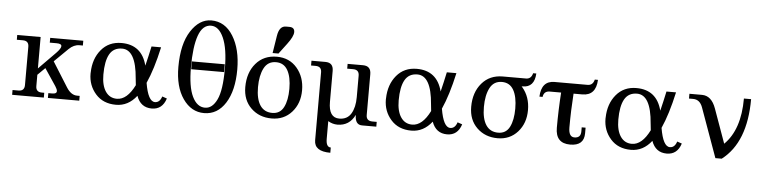

<svg xmlns="http://www.w3.org/2000/svg" viewBox="-53 -1032 6192 1561"><g transform="rotate(5 3042.5 -251.5)"><path d="M604 0H348.1V-39.1H380.4Q416 -39.1 416 -61Q416 -75.7 399.9 -100.1L306.6 -239.7L246.1 -180.2V-87.9Q246.1 -39.1 294.9 -39.1H314.9V0H56.2V-39.1H104.5Q153.3 -39.1 153.3 -87.9V-400.4Q153.3 -449.2 104.5 -449.2H55.2V-488.3H246.1V-231.9L383.3 -371.1Q420.4 -409.2 420.4 -428.7Q420.4 -449.2 379.9 -449.2H324.2V-488.3H594.2V-449.2H565.9Q521 -449.2 481 -410.6L369.1 -300.8L496.1 -98.1Q533.2 -39.1 583 -39.1H604Z M1071.8 -80.6Q1003.4 7.3 903.8 7.3Q798.3 7.3 737.3 -62Q676.3 -131.3 676.3 -227.1Q676.3 -231.9 676.8 -236.3Q679.2 -349.1 741 -423.1Q802.7 -497.1 905.8 -497.1Q1071.3 -497.1 1114.3 -330.6Q1133.3 -407.7 1150.9 -490.2H1229Q1189 -308.1 1136.7 -192.4Q1161.6 -42 1217.8 -42Q1256.8 -42 1273.4 -92.8L1312 -79.6Q1282.7 12.2 1196.3 12.2Q1105 12.2 1071.8 -80.6ZM780.8 -229Q780.8 -140.6 814.2 -91.3Q847.7 -42 906.7 -42Q989.7 -42 1051.3 -165.5Q1047.9 -190.9 1045.4 -220.2Q1027.3 -452.1 914.6 -452.1Q844.7 -452.1 812.7 -395.5Q780.8 -338.9 780.8 -229Z M1756.8 -334H1488.3V-397.9H1756.8ZM1623 12.2Q1518.1 12.2 1450.4 -85Q1382.8 -182.1 1382.8 -344.2Q1382.8 -531.2 1451.4 -637.5Q1520 -743.7 1617.7 -743.7Q1729.5 -743.7 1795.7 -636.7Q1861.8 -529.8 1861.8 -364.3Q1861.8 -192.4 1797.1 -90.1Q1732.4 12.2 1623 12.2ZM1760.7 -362.3Q1760.7 -524.4 1721.9 -612.5Q1683.1 -700.7 1619.1 -700.7Q1549.8 -700.7 1517.3 -609.1Q1484.9 -517.6 1484.9 -348.6Q1484.9 -191.4 1523.2 -111.8Q1561.5 -32.2 1627 -32.2Q1686.5 -32.2 1723.6 -108.9Q1760.7 -185.5 1760.7 -362.3Z M2174.3 7.8Q2072.8 7.8 2005.9 -56.9Q1939 -121.6 1939 -228.5Q1939 -346.2 2002.9 -421.1Q2066.9 -496.1 2174.3 -496.1Q2276.4 -496.1 2338.9 -422.9Q2401.4 -349.6 2401.4 -241.7Q2401.4 -134.3 2338.1 -63.2Q2274.9 7.8 2174.3 7.8ZM2175.3 -37.6Q2239.3 -37.6 2268.3 -94.2Q2297.4 -150.9 2297.4 -244.6Q2297.4 -341.3 2266.1 -396.2Q2234.9 -451.2 2170.9 -451.2Q2104 -451.2 2073 -391.4Q2042 -331.5 2042 -236.3Q2042 -139.6 2075.9 -88.6Q2109.9 -37.6 2175.3 -37.6ZM2136.2 -522.9 2158.7 -664.1Q2171.4 -746.6 2225.1 -746.6H2252.9Q2275.4 -746.6 2285.9 -736.6Q2296.4 -726.6 2296.4 -707.5Q2296.4 -671.9 2248 -607.9L2184.1 -522.9Z M2674.3 244.1Q2542.5 244.1 2542.5 153.3V-400.4Q2542.5 -449.2 2493.7 -449.2H2456.5V-488.3H2570.3Q2635.3 -488.3 2635.3 -420.9V-167.5Q2635.3 -39.1 2722.2 -39.1Q2787.6 -39.1 2818.4 -90.6Q2849.1 -142.1 2849.1 -225.1V-400.4Q2849.1 -449.2 2800.3 -449.2H2751.5V-488.3H2876.5Q2942.4 -488.3 2942.4 -420.9V-87.9Q2942.4 -39.1 2993.2 -39.1H3028.3V0H2912.1Q2854 0 2854 -81.1Q2809.1 11.2 2711.4 11.2Q2671.9 11.2 2635.3 -10.7V133.8Q2635.3 201.2 2674.3 201.2Z M3481.9 -80.6Q3413.6 7.3 3314 7.3Q3208.5 7.3 3147.5 -62Q3086.4 -131.3 3086.4 -227.1Q3086.4 -231.9 3086.9 -236.3Q3089.4 -349.1 3151.1 -423.1Q3212.9 -497.1 3315.9 -497.1Q3481.4 -497.1 3524.4 -330.6Q3543.5 -407.7 3561 -490.2H3639.2Q3599.1 -308.1 3546.9 -192.4Q3571.8 -42 3627.9 -42Q3667 -42 3683.6 -92.8L3722.2 -79.6Q3692.9 12.2 3606.4 12.2Q3515.1 12.2 3481.9 -80.6ZM3190.9 -229Q3190.9 -140.6 3224.4 -91.3Q3257.8 -42 3316.9 -42Q3399.9 -42 3461.4 -165.5Q3458 -190.9 3455.6 -220.2Q3437.5 -452.1 3324.7 -452.1Q3254.9 -452.1 3222.9 -395.5Q3190.9 -338.9 3190.9 -229Z M4019 -37.6Q4083 -37.6 4112.1 -94.2Q4141.1 -150.9 4141.1 -244.6Q4141.1 -341.3 4109.9 -396.2Q4078.6 -451.2 4014.6 -451.2Q3947.8 -451.2 3916.7 -391.4Q3885.7 -331.5 3885.7 -236.3Q3885.7 -139.6 3919.7 -88.6Q3953.6 -37.6 4019 -37.6ZM4176.8 -429.7 4182.6 -422.9Q4245.1 -349.6 4245.1 -241.7Q4245.1 -134.3 4181.9 -63.2Q4118.7 7.8 4018.1 7.8Q3916.5 7.8 3849.6 -56.9Q3782.7 -121.6 3782.7 -228.5Q3782.7 -346.2 3846.7 -421.1Q3910.6 -496.1 4018.1 -496.1H4206.5Q4249 -496.1 4260.7 -543.9H4286.6Q4280.8 -429.7 4184.6 -429.7Z M4610.4 7.8Q4491.2 7.8 4491.2 -119.1Q4491.2 -263.2 4501 -407.2H4408.2Q4360.8 -407.2 4354 -358.9H4328.1Q4334 -488.3 4439.9 -488.3H4710.4Q4752.9 -488.3 4764.6 -536.1H4790.5Q4784.7 -407.2 4673.8 -407.2H4602.5Q4592.8 -269.5 4592.8 -131.3Q4592.8 -53.2 4640.1 -53.2Q4692.4 -53.2 4692.4 -106.9V-140.1H4724.1V-94.7Q4724.1 7.8 4610.4 7.8Z M5274.4 -80.6Q5206.1 7.3 5106.4 7.3Q5001 7.3 4939.9 -62Q4878.9 -131.3 4878.9 -227.1Q4878.9 -231.9 4879.4 -236.3Q4881.8 -349.1 4943.6 -423.1Q5005.4 -497.1 5108.4 -497.1Q5273.9 -497.1 5316.9 -330.6Q5335.9 -407.7 5353.5 -490.2H5431.6Q5391.6 -308.1 5339.4 -192.4Q5364.3 -42 5420.4 -42Q5459.5 -42 5476.1 -92.8L5514.6 -79.6Q5485.4 12.2 5398.9 12.2Q5307.6 12.2 5274.4 -80.6ZM4983.4 -229Q4983.4 -140.6 5016.8 -91.3Q5050.3 -42 5109.4 -42Q5192.4 -42 5253.9 -165.5Q5250.5 -190.9 5248 -220.2Q5230 -452.1 5117.2 -452.1Q5047.4 -452.1 5015.4 -395.5Q4983.4 -338.9 4983.4 -229Z M5848.6 14.6H5796.9L5651.9 -388.2Q5629.4 -449.2 5575.2 -449.2H5541V-488.3H5643.6Q5721.7 -488.3 5757.8 -387.2L5857.9 -108.4Q5985.8 -233.9 5985.8 -488.3H6044.4Q6044.4 -135.3 5848.6 14.6Z"/></g></svg>

Font: Munson
Style: Regular
Weight: 400
Designer: Paul James MIller
Foundry: High-Logic / Made with FontCreator
Version: Version 2.10;May 5, 2019;FontCreator 11.5.0.2430 64-bit